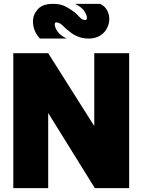

<svg xmlns="http://www.w3.org/2000/svg" viewBox="-20 -976 739 996"><path d="M49 0V-700H230L469 -322V-700H650V0H472L230 -390V0ZM187 -776Q169 -795 160 -818Q151 -841 151 -864Q151 -900 176 -928Q201 -956 255 -956Q287 -956 309.5 -947Q332 -938 366 -913Q377 -905 391.5 -888.5Q406 -872 423 -872Q431 -872 431 -884Q431 -897 417.5 -918Q404 -939 369 -956H500Q525 -943 536 -922Q547 -901 547 -877Q547 -853 535 -829.5Q523 -806 499 -791Q475 -776 440 -776Q412 -776 389 -784.5Q366 -793 350 -805Q324 -824 306.5 -842Q289 -860 271 -860Q264 -860 264 -848Q264 -835 277.5 -814Q291 -793 326 -776Z"/></svg>

Font: Panamera Black
Style: Regular
Weight: 900
Designer: Bastien Sozeau
Foundry: NBR — Bastien Sozeau
Version: Version 3.002; ttfautohint (v1.8.4.7-5d5b);gftools[0.9.33]